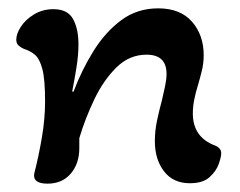

<svg xmlns="http://www.w3.org/2000/svg" viewBox="-20 -429 576 460"><path d="M94 11Q58 11 62 -13Q73 -56 80.5 -100.5Q88 -145 88 -186Q88 -239 81.5 -263.5Q75 -288 64 -297.5Q53 -307 37 -312Q30 -315 24.5 -320Q19 -325 19 -334Q19 -348 30 -365Q41 -382 61.5 -394.5Q82 -407 108 -407Q142 -407 155 -383.5Q168 -360 168 -322Q168 -297 163 -266Q158 -235 153 -210L156 -209Q176 -262 204.5 -307.5Q233 -353 271 -381Q309 -409 359 -409Q412 -409 440 -377Q468 -345 468 -297Q468 -277 463.5 -259Q459 -241 454 -224Q449 -208 445.5 -191Q442 -174 442 -157Q442 -100 496 -80Q510 -74 510 -62Q510 -53 504 -36Q498 -19 482 -4.5Q466 10 435 10Q395 10 373 -18.5Q351 -47 351 -91Q351 -116 356.5 -141.5Q362 -167 368 -189Q372 -206 375.5 -222.5Q379 -239 379 -252Q379 -298 331 -298Q290 -298 259 -267.5Q228 -237 206 -191Q184 -145 170 -98V-74Q170 -37 149.5 -13Q129 11 94 11Z"/></svg>

Font: Akaya Telivigala
Style: Regular
Weight: 400
Designer: Vaishnavi Murthy Yerkadithaya, Juan Luis Blanco Aristondo
Version: Version 1.002; ttfautohint (v1.8.3)